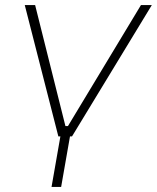

<svg xmlns="http://www.w3.org/2000/svg" viewBox="-20 -540 621 760"><path d="M211 0H219L184 200H222L257 0H265L581 -520H538L249 -41H239L119 -520H78Z"/></svg>

Font: Fixel Display 20240404 ExLight
Style: Italic
Weight: 200
Italic angle: -10°
Designer: AlfaBravo + MacPaw
Foundry: Kyrylo Tkachov, Marchela Mozhyna, Serhii Makarenko, Maria Weinstein, Zakhar Kryvoshyya
Version: Version 1.211;Glyphs 3.2 (3225)